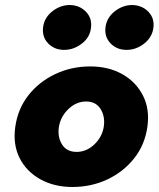

<svg xmlns="http://www.w3.org/2000/svg" viewBox="-20 -736 633 766"><path d="M401 -628Q406 -666 438 -691Q470 -716 508 -716Q547 -715 572 -689Q597 -663 592 -625Q587 -587 555 -562Q523 -537 485 -537Q446 -537 421 -563Q396 -589 401 -628ZM152 -628Q157 -666 189 -691Q221 -716 259 -716Q298 -715 323 -689Q348 -663 343 -625Q339 -587 306.5 -562Q274 -537 236 -537Q197 -537 172 -563Q147 -589 152 -628ZM41 -230Q51 -302 93.5 -356Q136 -410 200.5 -440.5Q265 -471 340 -471Q413 -471 468 -440Q523 -409 550.5 -354.5Q578 -300 568 -230Q558 -158 515 -104Q472 -50 408 -20Q344 10 269 10Q196 10 140.5 -21Q85 -52 58 -106Q31 -160 41 -230ZM215 -230Q209 -190 227 -160.5Q245 -131 283 -130Q323 -129 355 -158.5Q387 -188 394 -230Q400 -270 382 -300Q364 -330 326 -331Q286 -332 254 -302Q222 -272 215 -230Z"/></svg>

Font: Jost* Heavy
Style: Italic
Weight: 800
Italic angle: -10°
Version: Version 3.7